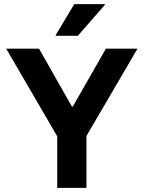

<svg xmlns="http://www.w3.org/2000/svg" viewBox="-20 -911 697 931"><path d="M257.5 0V-250L10 -675H169.2L329.2 -393.3H332.5L493.3 -675H646.7L399.2 -251.7V0ZM250 -737.5V-740.8L340 -890.8H488.3V-887.5L357.5 -737.5Z"/></svg>

Font: Funnel Display Light
Style: Bold
Weight: 700
Version: Version 1.000